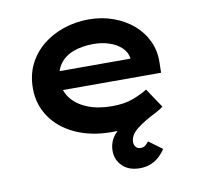

<svg xmlns="http://www.w3.org/2000/svg" viewBox="-82 -629 970 920"><g transform="rotate(-10 403.5 -168.5)"><path d="M527 204Q472 204 441.5 173.5Q411 143 411 100Q411 56 438.5 23Q466 -10 514.5 -37Q563 -64 624 -91L650 -47Q584 -14 549.5 14Q515 42 515 75Q515 90 523.5 99.5Q532 109 546 109Q560 109 568.5 102.5Q577 96 586 84L651 132Q641 149 623.5 166Q606 183 581.5 193.5Q557 204 527 204ZM424 10Q324 10 247.5 -25Q171 -60 129 -121.5Q87 -183 87 -261Q87 -326 112 -377Q137 -428 181 -464.5Q225 -501 283.5 -521Q342 -541 407 -541Q471 -541 526 -521Q581 -501 622 -466Q663 -431 685.5 -382.5Q708 -334 706 -277L705 -229H190L167 -321H588L572 -302V-324Q568 -353 545 -375Q522 -397 486.5 -409Q451 -421 409 -421Q355 -421 312.5 -405.5Q270 -390 245.5 -357Q221 -324 221 -272Q221 -225 249 -189Q277 -153 327.5 -132.5Q378 -112 446 -112Q508 -112 549.5 -128Q591 -144 620 -162L683 -68Q650 -44 608 -26.5Q566 -9 519.5 0.5Q473 10 424 10Z"/></g></svg>

Font: Lexend Mega SemiBold
Style: Regular
Weight: 600
Designer: Bonnie Shaver-Troup, Thomas Jockin
Foundry: Lexend
Version: Version 1.007